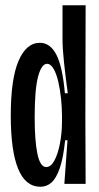

<svg xmlns="http://www.w3.org/2000/svg" viewBox="-20 -700 376 731"><path d="M134 11Q77 11 49 -57.5Q21 -126 21 -260Q21 -399 50.5 -468Q80 -537 132 -537Q171 -537 194.5 -492Q218 -447 227 -345H238Q229 -412 223.5 -464Q218 -516 218 -551V-680H306L305 -251L306 0H225L237 -166H228Q221 -98 207.5 -59.5Q194 -21 176 -5Q158 11 134 11ZM156 -64Q174 -64 187.5 -89.5Q201 -115 208.5 -155Q216 -195 216 -238V-259Q216 -290 212.5 -324Q209 -358 202 -388.5Q195 -419 184 -438Q173 -457 159 -457Q138 -457 125 -408.5Q112 -360 112 -253Q112 -164 122.5 -114Q133 -64 156 -64Z"/></svg>

Font: Bricolage Grotesque 96pt Condensed
Style: Regular
Weight: 400
Width: 3
Designer: Mathieu Triay
Foundry: Atelier Triay
Version: Version 1.001; ttfautohint (v1.8.4.7-5d5b);gftools[0.9.33.de